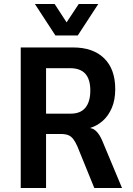

<svg xmlns="http://www.w3.org/2000/svg" viewBox="-20 -943 669 963"><path d="M84 0V-705H346Q447 -705 502.5 -650.5Q558 -596 558 -496Q558 -441 540.5 -401Q523 -361 495 -336.5Q467 -312 434 -302V-300L443 -298Q458 -292 471.5 -275Q485 -258 498 -225L592 0H453L368 -209Q358 -232 347 -246Q336 -260 321.5 -265.5Q307 -271 284 -271H211V0ZM211 -373H335Q384 -373 408.5 -403Q433 -433 433 -489Q433 -545 408 -573Q383 -601 331 -601H211ZM258 -765 155 -923H254L314 -831L375 -923H473L370 -765Z"/></svg>

Font: Nunito Sans 7pt Condensed
Style: Bold
Weight: 700
Width: 3
Designer: Vernon Adams
Foundry: Vernon Adams
Version: Version 3.101;gftools[0.9.27]